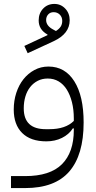

<svg xmlns="http://www.w3.org/2000/svg" viewBox="-20 -718 491 978"><path d="M36 179H108Q235 179 295.5 118.5Q356 58 356 -56V-64H351Q331 -33 295.5 -15.5Q260 2 216 2Q136 2 93 -40.5Q50 -83 50 -160Q50 -205 63 -245Q76 -285 99.5 -314.5Q123 -344 155.5 -361.5Q188 -379 227 -379Q311 -379 358.5 -304Q406 -229 406 -94Q406 71 333 155.5Q260 240 108 240H36ZM231 -60Q314 -60 356 -102V-114Q356 -160 346.5 -197.5Q337 -235 320 -262Q303 -289 278.5 -303.5Q254 -318 223 -318Q195 -318 172.5 -306.5Q150 -295 134 -275Q118 -255 109.5 -227Q101 -199 101 -166Q101 -60 213 -60ZM104 -484 222 -539V-542Q177 -567 177 -614Q177 -650 199.5 -674Q222 -698 257 -698Q290 -698 312.5 -674Q335 -650 335 -615Q335 -546 253 -508L121 -447ZM215 -616Q215 -586 252 -567L265 -560Q282 -571 289.5 -583Q297 -595 297 -612Q297 -631 284.5 -643.5Q272 -656 253 -656Q236 -656 225.5 -644.5Q215 -633 215 -616Z"/></svg>

Font: IBM Plex Sans Arabic Light
Style: Regular
Weight: 300
Designer: Mike Abbink, Paul van der Laan, Pieter van Rosmalen, Wael Morcos, Khajak Apelian
Foundry: Bold Monday
Version: Version 1.2